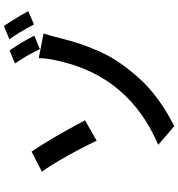

<svg xmlns="http://www.w3.org/2000/svg" viewBox="17 -900 942 1017"><g transform="rotate(-90 488.5 -391.0)"><path d="M230.5 -24.4Q593.8 -179.7 675.8 -556.6Q689.5 -614.3 689.5 -657.2L820.3 -631.8Q807.6 -594.7 794.9 -541Q781.2 -487.3 766.1 -440.9Q751 -394.5 725.6 -337.4Q700.2 -280.3 665 -229Q629.9 -177.7 583.5 -126Q537.1 -74.2 472.2 -26.4Q407.2 21.5 329.1 60.5ZM87.9 -640.6 194.3 -695.3Q262.7 -595.7 360.4 -412.1L252 -350.6Q217.8 -423.8 169.4 -509.8Q121.1 -595.7 87.9 -640.6ZM661.1 -783.2 730.5 -811.5Q772.5 -752 808.6 -680.7L737.3 -651.4Q705.1 -719.7 661.1 -783.2ZM789.1 -812.5 859.4 -841.8Q892.6 -794.9 938.5 -712.9L868.2 -682.6Q820.3 -772.5 789.1 -812.5Z"/></g></svg>

Font: Min Sans SemiBold
Style: Regular
Weight: 600
Designer: Jinseong-Kim, NotoSansCJK, Nunito
Foundry: Jinseong-Kim
Version: Version 1.400;Glyphs 3.1.2 (3151)